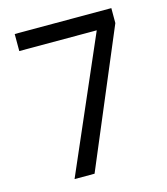

<svg xmlns="http://www.w3.org/2000/svg" viewBox="-108 -798 766 881"><g transform="rotate(-15 275.5 -357.0)"><path d="M412 -633H44V-714H503V-643L232 0H137Z"/></g></svg>

Font: umalayalam05
Style: Book
Weight: 400
Designer: Jelle Bosma - Monotype Design Team
Foundry: Monotype Imaging Inc.
Version: Version 2.003